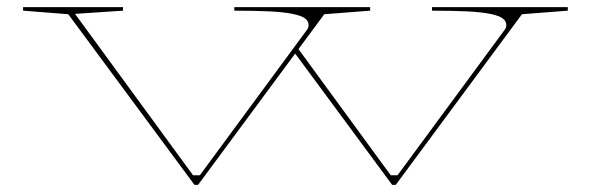

<svg xmlns="http://www.w3.org/2000/svg" viewBox="-20 -520 1667 540"><path d="M815 -388 1079 -27H1098L1400 -437Q1402 -440 1403 -443Q1404 -446 1404 -449Q1404 -461 1393.5 -468.5Q1383 -476 1358.5 -481Q1334 -486 1294 -488Q1254 -490 1195 -490V-500H1577V-490L1448 -480L1093 0H1083L806 -375ZM527 0 172 -480 45 -490V-500H326V-490L191 -481L523 -27H542L844 -437Q846 -440 847 -443Q848 -446 848 -449Q848 -461 837.5 -468.5Q827 -476 802.5 -481Q778 -486 738 -488Q698 -490 639 -490V-500H1021V-490L892 -480L537 0Z"/></svg>

Font: Kalnia Expanded Thin
Style: Regular
Weight: 250
Width: 7
Designer: Frida Medrano
Foundry: Frida Medrano
Version: Version 1.105